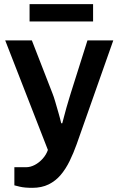

<svg xmlns="http://www.w3.org/2000/svg" viewBox="-20 -720 569 922"><path d="M135 182Q98 182 75 176.5Q52 171 49 170V83H105Q126 83 147 72Q168 61 185 42Q202 23 210 0L5 -526H133L231 -274Q238 -257 245.5 -231Q253 -205 261 -177.5Q269 -150 274 -128H279Q283 -143 288 -162Q293 -181 298.5 -201Q304 -221 310 -240Q316 -259 320 -273L400 -526H524L348 -27Q333 15 314.5 53Q296 91 271.5 120Q247 149 213.5 165.5Q180 182 135 182ZM122 -617V-700H427V-617Z"/></svg>

Font: Archivo SemiBold SemiBold
Style: Regular
Weight: 600
Version: Version 2.001